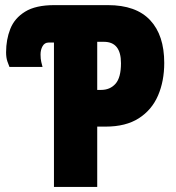

<svg xmlns="http://www.w3.org/2000/svg" viewBox="-20 -734 693 754"><path d="M191.9 0V-566.9H170.9Q155.3 -566.9 147.2 -552.7Q139.2 -538.6 139.2 -520Q139.2 -502.9 142.1 -490.7Q145 -478.5 147 -471.2H17.1Q14.2 -478 9 -492.9Q3.9 -507.8 3.9 -528.8Q3.9 -578.6 20.5 -620.6Q37.1 -662.6 78.6 -688.2Q120.1 -713.9 193.8 -713.9H403.8Q514.2 -713.9 569.6 -654.8Q625 -595.7 625 -486.8Q625 -415.5 600.6 -358.9Q576.2 -302.2 525.1 -269.5Q474.1 -236.8 395 -236.8H361.8V0ZM361.8 -380.9H377Q412.1 -380.9 433.6 -405Q455.1 -429.2 455.1 -485.8Q455.1 -569.8 388.2 -569.8H361.8Z"/></svg>

Font: Open Sans Condensed ExtraBold
Style: Regular
Weight: 800
Width: 3
Designer: Monotype Design Team
Foundry: Monotype Imaging Inc.
Version: Version 3.000; ttfautohint (v1.8.4)